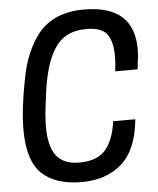

<svg xmlns="http://www.w3.org/2000/svg" viewBox="-56 -840 741 899"><g transform="rotate(-5 315.0 -390.0)"><path d="M292 12Q169 12 105 -49Q41 -110 41 -255Q41 -352 68 -488Q91 -619 158 -704Q232 -792 372 -792Q607 -792 607 -585Q607 -554 598 -491H493Q498 -530 498 -562Q498 -632 472 -666Q446 -700 376 -700Q327 -700 292 -684Q190 -640 161 -413L158 -389Q147 -310 147 -262Q147 -168 181 -124Q215 -80 288 -80Q374 -80 413 -127Q452 -174 463 -259H567Q554 -118 481.5 -53Q409 12 292 12Z"/></g></svg>

Font: Tanohe Sans Medium
Style: Italic
Weight: 500
Designer: Village Type and Design LLC & Cristiano Sobral
Foundry: Cooper Hewitt Smithsonian Design Museum
Version: Version 1.00;September 29, 2021;FontCreator 13.0.0.2655 64-b